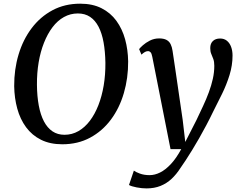

<svg xmlns="http://www.w3.org/2000/svg" viewBox="-20 -773 1306 1042"><path d="M318 10Q251.5 10 202.5 -14.5Q153.5 -39 121.5 -82.5Q89.5 -126 73.8 -183.2Q58 -240.5 57 -305.5Q56.5 -396.5 80.8 -477.2Q105 -558 151.8 -620Q198.5 -682 265 -717.5Q331.5 -753 415.5 -753Q482.5 -753 531.2 -728.2Q580 -703.5 611.8 -659.8Q643.5 -616 659 -559.8Q674.5 -503.5 675.5 -440Q676 -349.5 652.2 -268Q628.5 -186.5 582 -124Q535.5 -61.5 469 -25.8Q402.5 10 318 10ZM330 -41.5Q371 -41.5 405.8 -61.5Q440.5 -81.5 467.8 -117.5Q495 -153.5 514 -202.2Q533 -251 542.8 -309.2Q552.5 -367.5 552 -431.5Q551 -494 542 -543.5Q533 -593 514.8 -628Q496.5 -663 468.8 -681.5Q441 -700 402.5 -700Q362 -700 327 -680.5Q292 -661 265 -625.2Q238 -589.5 218.8 -541Q199.5 -492.5 189.8 -434.8Q180 -377 180.5 -313.5Q181 -250.5 190.5 -200Q200 -149.5 218.5 -114.2Q237 -79 264.8 -60.2Q292.5 -41.5 330 -41.5ZM806.5 -464.5Q803 -483 797.2 -489.2Q791.5 -495.5 783.5 -495.5Q775 -495.5 766.8 -491Q758.5 -486.5 747.5 -476.5L735 -506.5Q739.5 -513 755 -527Q770.5 -541 793.5 -552.8Q816.5 -564.5 843.5 -564.5Q868.5 -564.5 883.5 -556.5Q898.5 -548.5 906 -533.2Q913.5 -518 916.5 -497Q923.5 -450 930.5 -403.2Q937.5 -356.5 944.2 -309.5Q951 -262.5 957.8 -215.8Q964.5 -169 971.5 -122L985.5 -2.5L1046 -121Q1065 -161 1082.5 -198.5Q1100 -236 1113.5 -272.5Q1127 -309 1135 -344.8Q1143 -380.5 1143 -416Q1143 -438.5 1137.5 -453Q1132 -467.5 1126.5 -480.5Q1121 -493.5 1121 -512Q1121 -536.5 1135.2 -550.2Q1149.5 -564 1174.5 -564Q1196.5 -564 1211.5 -551.8Q1226.5 -539.5 1234.2 -518.8Q1242 -498 1242 -471.5Q1242 -418.5 1225.8 -366Q1209.5 -313.5 1185.2 -263.8Q1161 -214 1137 -167.5Q1119 -130 1099.5 -93.2Q1080 -56.5 1060.5 -22.2Q1041 12 1022.5 42Q1004 72 988 96.5Q972 121 959.5 138.5Q937.5 173 911 197.8Q884.5 222.5 851 236Q817.5 249.5 775 249.5Q750 249.5 721.5 244Q693 238.5 680 231L706.5 153Q716 160.5 739 169Q762 177.5 792 177.5Q820 177.5 848.8 163.2Q877.5 149 906.8 118Q936 87 963.5 36.5H905.5Z"/></svg>

Font: Merriweather 24pt Medium
Style: Italic
Weight: 500
Italic angle: -7.8°
Version: Version 2.101